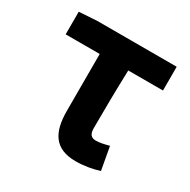

<svg xmlns="http://www.w3.org/2000/svg" viewBox="-121 -604 720 728"><g transform="rotate(30 239.0 -240.0)"><path d="M26 -387H175V-138C175 -45 206 11 299 11C336 11 372 4 401 -5L383 -105C360 -99 342 -95 326 -95C307 -95 296 -105 296 -132C296 -204 297 -296 300 -387H452V-491H104L26 -486Z"/></g></svg>

Font: Source Sans Pro SemBd
Style: Regular
Weight: 700
Designer: Paul D. Hunt
Foundry: Adobe Systems Incorporated
Version: Version 2.020;PS 2.0;hotconv 1.0.86;makeotf.lib2.5.63406